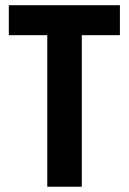

<svg xmlns="http://www.w3.org/2000/svg" viewBox="-20 -707 487 727"><path d="M159 0V-573.8H13.4V-687.2H434V-573.8H289.7V0Z"/></svg>

Font: Archivo SemiBold ExtraCondensed
Style: Regular
Weight: 600
Width: 2
Version: Version 2.001